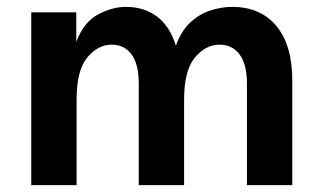

<svg xmlns="http://www.w3.org/2000/svg" viewBox="-20 -539 935 559"><path d="M831 0H699V-295Q699 -352 677.5 -380.5Q656 -409 619 -409Q579 -409 547.5 -371.5Q516 -334 516 -249V0H384V-295Q384 -352 363 -380.5Q342 -409 305 -409Q265 -409 234 -371.5Q203 -334 203 -249V0H71V-503H202V-417Q224 -475 265.5 -497Q307 -519 347 -519Q400 -519 437.5 -490.5Q475 -462 492 -406Q508 -450 535 -474.5Q562 -499 594 -509Q626 -519 656 -519Q738 -519 784.5 -463.5Q831 -408 831 -304Z"/></svg>

Font: Wix Madefor Text
Style: Bold
Weight: 700
Designer: Dalton Maag Ltd
Foundry: Dalton Maag Ltd
Version: Version 3.100